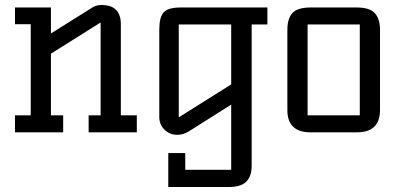

<svg xmlns="http://www.w3.org/2000/svg" viewBox="-20 -530 1582 769"><path d="M464 -68H528V0H335V-68H383V-440L184 -315V-68H233V0H40V-68H103V-433H40V-500H184V-396L350 -500Q366 -510 386 -510Q464 -510 464 -433Z M1051 -432H988V133Q988 176 966.5 197.5Q945 219 896 219H654V83H722V150H906V-111L735 -3Q713 10 690 10Q660 10 639 -10.5Q618 -31 618 -61V-412Q618 -461 635.5 -480.5Q653 -500 703 -500H1051ZM906 -192V-432H696V-60Z M1409 0H1224Q1131 0 1131 -89V-411Q1131 -455 1151 -477.5Q1171 -500 1224 -500H1409Q1461 -500 1481.5 -477Q1502 -454 1502 -411V-89Q1502 0 1409 0ZM1212 -432V-68H1421V-432Z"/></svg>

Font: Kelly Slab
Style: Regular
Weight: 400
Designer: Denis Masharov
Foundry: Denis Masharov
Version: Version 1.001